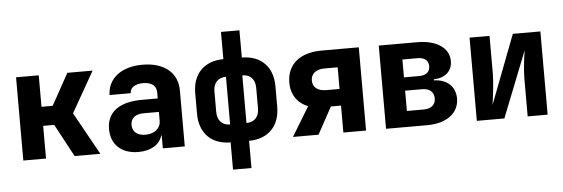

<svg xmlns="http://www.w3.org/2000/svg" viewBox="-54 -907 3709 1264"><g transform="rotate(-5 1800.0 -275.0)"><path d="M219 0V-216H292L408 0H578L422 -281L575 -550H408L293 -342H219V-550H69V0Z M905 -560C765 -560 675 -490 672 -380H812C812 -416 846 -439 899 -439C954 -439 986 -414 986 -370V-330H881C732 -330 649 -269 649 -157C649 -54 718 10 829 10C913 10 970 -26 988 -85H991V0H1136V-370C1136 -488 1047 -560 905 -560ZM885 -99C832 -99 799 -126 799 -171C799 -215 831 -241 884 -241H986V-183C986 -132 944 -99 885 -99Z M1561 180V0C1687 0 1765 -79 1765 -207V-344C1765 -470 1688 -550 1561 -550V-730H1439V-550C1313 -550 1235 -471 1235 -344V-207C1235 -79 1312 0 1439 0V180ZM1446 -118C1394 -118 1362 -151 1362 -207V-344C1362 -400 1394 -433 1446 -433ZM1554 -433C1606 -433 1638 -400 1638 -344V-207C1638 -151 1606 -118 1554 -118Z M2020 0 2117 -178H2184V0H2334V-550H2088C1944 -550 1858 -478 1858 -357C1858 -279 1900 -219 1968 -193L1851 0ZM2097 -288C2040 -288 2007 -314 2007 -359C2007 -404 2041 -431 2097 -431H2184V-288Z M2738 0C2867 0 2949 -62 2949 -158C2949 -237 2894 -288 2808 -290V-297C2883 -299 2930 -341 2930 -407C2930 -494 2849 -550 2720 -550H2466V0ZM2613 -445H2715C2759 -445 2785 -423 2785 -386C2785 -349 2759 -327 2715 -327H2613ZM2613 -239H2725C2774 -239 2803 -214 2803 -172C2803 -130 2774 -105 2725 -105H2613Z M3248 0 3420 -435C3412 -386 3402 -301 3402 -250V0H3534V-550H3352L3178 -95C3187 -153 3198 -249 3198 -300V-550H3066V0Z"/></g></svg>

Font: Tekne LDO ExtraBold
Style: Regular
Weight: 800
Monospace: yes
Designer: Alessio Laiso, Mario Rullo, Paolo Rosset
Foundry: Alessio Laiso
Version: Version 1.000;hotconv 1.0.109;makeotfexe 2.5.65596